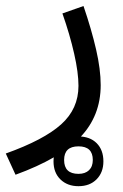

<svg xmlns="http://www.w3.org/2000/svg" viewBox="-112 -331 420 654"><path d="M155.3 133.8Q194.3 133.8 217.3 156.7Q240.2 179.7 240.2 218.8Q240.2 256.3 217 279.8Q193.8 303.2 155.3 303.2Q117.7 303.2 94 280.3Q70.3 257.3 70.3 218.8Q70.3 180.7 94.2 157.2Q118.2 133.8 155.3 133.8ZM155.3 167.5Q106.4 167.5 106.4 213.9Q106.4 261.2 155.3 261.2Q178.2 261.2 191.2 248.8Q204.1 236.3 204.1 213.9Q204.1 167.5 155.3 167.5ZM100.6 -285.2 172.4 -310.5Q199.7 -230.5 215.3 -162.6Q231 -94.7 231 -41Q231 63.5 161.6 136.2Q92.3 209 -59.1 264.2L-92.3 191.9Q37.6 145.5 96.4 92.5Q155.3 39.6 155.3 -38.6Q155.3 -83.5 140.6 -148.2Q126 -212.9 100.6 -285.2Z"/></svg>

Font: Estedad-FD Regular
Style: FD-Regular
Weight: 400
Designer: Amin Abedi
Version: Version 7.3